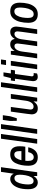

<svg xmlns="http://www.w3.org/2000/svg" viewBox="1510 -2272 775 3834"><g transform="rotate(-90 1897.0 -355.5)"><path d="M35 -180Q35 -297 64 -377.5Q93 -458 140 -498Q187 -538 239 -538Q313 -538 345 -468L382 -723H475L374 0H299V-73Q249 12 171 12Q108 12 71.5 -36.5Q35 -85 35 -180ZM325 -348Q325 -454 256 -454Q208 -454 180 -406Q152 -358 141 -294.5Q130 -231 130 -178Q130 -72 201 -72Q247 -72 275 -120.5Q303 -169 314 -233Q325 -297 325 -348Z M504 -177Q504 -323 555.5 -430.5Q607 -538 731 -538Q893 -538 893 -352Q893 -287 884 -237H603Q600 -206 600 -186Q600 -127 618.5 -98Q637 -69 676 -69Q714 -69 741 -100.5Q768 -132 776 -179H872Q857 -95 806.5 -41.5Q756 12 674 12Q504 12 504 -177ZM795 -315 796 -351Q796 -404 779.5 -430.5Q763 -457 728 -457Q683 -457 655 -416.5Q627 -376 614 -315Z M1044 -723H1138L1037 0H944Z M1241 -723H1335L1234 0H1141Z M1398 -539 1419 -686H1513L1492 -539L1452 -407H1401Z M1530 -111Q1530 -138 1570 -418L1585 -526H1678L1665 -430Q1626 -155 1626 -137Q1626 -103 1640.5 -87.5Q1655 -72 1685 -72Q1730 -72 1761 -113.5Q1792 -155 1802 -225L1843 -526H1937L1863 0H1788V-74Q1768 -39 1734 -13.5Q1700 12 1648 12Q1587 12 1558.5 -22Q1530 -56 1530 -111Z M2077 -723H2171L2070 0H1977Z M2193 -82Q2193 -106 2242 -444H2195L2206 -526H2254L2291 -673H2368L2347 -526H2420L2408 -444H2336Q2289 -116 2289 -106Q2289 -70 2325 -70H2355L2346 -3Q2334 3 2315.5 7Q2297 11 2281 11Q2234 11 2213.5 -15Q2193 -41 2193 -82Z M2504 -526H2598L2524 0H2431ZM2530 -723H2626L2612 -622H2515Z M2723 -526H2797V-451Q2816 -486 2848.5 -512Q2881 -538 2931 -538Q2978 -538 3004 -513.5Q3030 -489 3037 -448Q3088 -538 3174 -538Q3230 -538 3256.5 -504Q3283 -470 3283 -415Q3283 -388 3243 -108L3228 0H3135L3148 -93Q3187 -368 3187 -392Q3187 -454 3136 -454Q3096 -454 3067 -415Q3038 -376 3029 -310L2986 0H2892L2909 -117Q2914 -153 2929.5 -264Q2945 -375 2945 -392Q2945 -454 2894 -454Q2852 -454 2823 -412.5Q2794 -371 2784 -301L2742 0H2649Z M3358 -177Q3358 -263 3378 -344.5Q3398 -426 3449 -482Q3500 -538 3587 -538Q3760 -538 3760 -347Q3760 -261 3740 -180Q3720 -99 3668.5 -43.5Q3617 12 3530 12Q3358 12 3358 -177ZM3663 -346Q3663 -456 3586 -456Q3533 -456 3503.5 -405.5Q3474 -355 3464.5 -293.5Q3455 -232 3455 -185Q3455 -127 3473.5 -98.5Q3492 -70 3532 -70Q3585 -70 3614.5 -121.5Q3644 -173 3653.5 -235.5Q3663 -298 3663 -346Z"/></g></svg>

Font: Archivo Narrow Medium
Style: Italic
Weight: 500
Italic angle: -8°
Designer: Hector Gatti
Foundry: Omnibus-Type
Version: Version 2.001